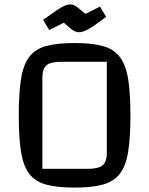

<svg xmlns="http://www.w3.org/2000/svg" viewBox="-20 -835 676 870"><path d="M65 -312Q65 -414 75.5 -478.5Q86 -543 113 -578Q140 -613 189.5 -626.5Q239 -640 318 -640Q396 -640 445.5 -626.5Q495 -613 522.5 -577.5Q550 -542 560.5 -478Q571 -414 571 -312Q571 -210 560.5 -146Q550 -82 522.5 -47Q495 -12 445.5 1.5Q396 15 318 15Q239 15 189.5 1.5Q140 -12 113 -47Q86 -82 75.5 -146Q65 -210 65 -312ZM172 -70H378Q426 -70 445 -86Q464 -102 464 -143V-555H257Q209 -555 190.5 -539Q172 -523 172 -482ZM339 -689Q330 -689 321.5 -692Q313 -695 301.5 -704.5Q290 -714 269 -732L203 -699L175 -745Q214 -773 237 -788.5Q260 -804 273.5 -809.5Q287 -815 297 -815Q306 -815 314 -812Q322 -809 333.5 -800Q345 -791 367 -772L433 -805L461 -759Q427 -733 404 -717.5Q381 -702 365.5 -695.5Q350 -689 339 -689Z"/></svg>

Font: Changa ExtraLight
Style: Regular
Weight: 400
Version: Version 3.002; ttfautohint (v1.8.2)